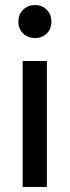

<svg xmlns="http://www.w3.org/2000/svg" viewBox="-20 -742 277 762"><path d="M70 -500H166V0H70ZM119 -591Q91 -591 72 -609Q53 -627 53 -656Q53 -685 72 -703.5Q91 -722 119 -722Q147 -722 165.5 -703.5Q184 -685 184 -656Q184 -627 165.5 -609Q147 -591 119 -591Z"/></svg>

Font: NT Somic Medium
Style: Regular
Weight: 500
Designer: Ravid Balaliev — lead type designer, mastering
Michael Voronin — secret advisor, marketing
Ivan Kovalenko — best boy
Foundry: NT Type
Version: Version 0.7